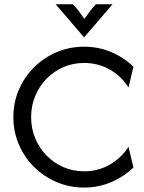

<svg xmlns="http://www.w3.org/2000/svg" viewBox="-20 -853 665 886"><path d="M368.1 12.5Q300.7 12.5 241.3 -12.8Q181.9 -38.2 137.2 -82.6Q92.4 -127.1 67 -186.1Q41.7 -245.1 41.7 -312.5Q41.7 -379.9 67 -438.9Q92.4 -497.9 137.2 -542.4Q181.9 -586.8 241.3 -612.2Q300.7 -637.5 368.1 -637.5Q434.7 -637.5 493.1 -612.8Q551.4 -588.2 595.8 -545.1L572.9 -449.3Q541 -500.7 487.2 -531.6Q433.3 -562.5 368.1 -562.5Q316.7 -562.5 272.2 -543.1Q227.8 -523.6 194.4 -489.2Q161.1 -454.9 142.4 -409.7Q123.6 -364.6 123.6 -312.5Q123.6 -260.4 142.4 -215.3Q161.1 -170.1 194.4 -135.8Q227.8 -101.4 272.2 -81.9Q316.7 -62.5 368.1 -62.5Q434 -62.5 487.5 -93.8Q541 -125 572.9 -175.7L595.8 -79.9Q551.4 -37.5 493.1 -12.5Q434.7 12.5 368.1 12.5ZM367.4 -681.2 236.8 -833.3H316Q330.6 -818.8 342.4 -803.1Q354.2 -787.5 369.4 -766Q384.7 -787.5 396.5 -803.1Q408.3 -818.8 422.9 -833.3H499.3L368.8 -681.2Z"/></svg>

Font: Afacad Flux
Style: Regular
Weight: 400
Designer: Kristian Moeller
Foundry: Dicotype
Version: Version 1.100